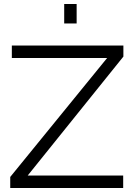

<svg xmlns="http://www.w3.org/2000/svg" viewBox="-20 -937 669 957"><path d="M300 -820V-917H362V-820ZM31 -55 514 -648H39V-710H595V-655L118 -62H594V0H31Z"/></svg>

Font: Raleway-v4020
Style: Regular
Weight: 400
Designer: Matt McInerney, Pablo Impallari, Rodrigo Fuenzalida
Foundry: Matt McInerney, Pablo Impallari, Rodrigo Fuenzalida
Version: Version 4.020;PS 004.020;hotconv 1.0.88;makeotf.lib2.5.64775